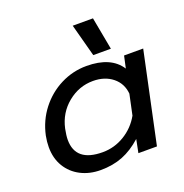

<svg xmlns="http://www.w3.org/2000/svg" viewBox="-129 -822 913 953"><g transform="rotate(-20 327.5 -345.5)"><path d="M357 -706H464L496 -534H403ZM39 -180Q39 -208 45 -239Q61 -314 106 -372Q151 -430 215.5 -462.5Q280 -495 352 -495Q481 -495 532 -416L546 -480H647L545 0H447L461 -70Q412 -26 360 -5.5Q308 15 243 15Q185 15 138.5 -9Q92 -33 65.5 -77Q39 -121 39 -180ZM483 -185 506 -293Q501 -348 460 -381Q419 -414 357 -414Q283 -414 223.5 -365.5Q164 -317 147 -239Q140 -204 140 -182Q140 -65 283 -65Q345 -65 398.5 -97.5Q452 -130 483 -185Z"/></g></svg>

Font: Prompt
Style: Italic
Weight: 400
Italic angle: -12°
Designer: Katatrad Team
Foundry: CadsonDemak
Version: Version 1.001